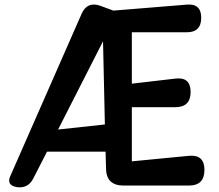

<svg xmlns="http://www.w3.org/2000/svg" viewBox="-20 -805 948 833"><path d="M54 7Q5 -1 26 -44L334 -745Q358 -800 415 -780L472 -759L791 -785Q853 -790 853 -728Q853 -665 791 -665H552V-442L741 -464Q807 -472 807 -406Q807 -340 741 -340H552V-105L800 -129Q867 -135 867 -68Q867 0 800 0H516Q441 0 440 -74L438 -147H184L124 -30Q102 13 54 7ZM232 -243 435 -265 427 -626Z"/></svg>

Font: MaokenZhuyuanTi
Style: Regular
Weight: 400
Designer: Fontworks Inc & LongZhuTi team: ZERO子、时光羊、荆南、频凡、刘鹏、Little White Dog、帆影Magmeta、奈白不弍、白日月球、ChaoTawei、雨三（排名不分先后）
Version: Version 1.000; 20230222